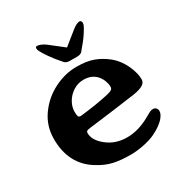

<svg xmlns="http://www.w3.org/2000/svg" viewBox="-158 -783 870 914"><g transform="rotate(-30 277.0 -326.0)"><path d="M125 -34Q20 -99 20 -237Q20 -308 59.5 -364Q99 -420 160 -451Q221 -482 284 -482Q340 -482 376.5 -468.5Q413 -455 446 -429Q487 -396 509 -342Q524 -305 524 -276Q524 -260 511 -250Q493 -237 453 -231Q433 -228 320 -213L201 -198Q183 -196 178 -193Q173 -190 173 -181Q173 -143 216 -108Q262 -70 327 -70Q389 -70 453 -106Q457 -108 468 -114.5Q479 -121 486 -123.5Q493 -126 499 -126Q509 -126 515.5 -119.5Q522 -113 522 -102Q522 -88 509 -71Q487 -42 437 -18Q412 -6 373.5 2Q335 10 299 10Q248 10 208 1.5Q168 -7 125 -34ZM189 -269Q279 -279 345 -294Q365 -299 371.5 -304Q378 -309 378 -320Q378 -335 371.5 -352Q365 -369 353 -383Q327 -412 283 -412Q251 -412 225 -395Q199 -378 184.5 -352.5Q170 -327 170 -301Q170 -282 173 -275Q176 -268 189 -269ZM218 -642 292 -584 363 -641Q389 -662 405 -662Q410 -662 413 -658Q416 -654 416 -647Q416 -645 414 -637Q410 -626 392 -598.5Q374 -571 340 -532Q332 -522 312 -522H272Q252 -522 242 -534Q212 -568 192.5 -596.5Q173 -625 167 -638Q163 -646 163 -653Q163 -662 172 -662Q180 -662 192.5 -657Q205 -652 218 -642Z"/></g></svg>

Font: Raigarh
Style: Bold
Weight: 700
Designer: jaikishan Patel
Foundry: MagicType
Version: Version 1.000